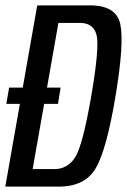

<svg xmlns="http://www.w3.org/2000/svg" viewBox="-22 -695 473 715"><path d="M1.6 -308.1H193.9L203.7 -368.7H11.9ZM-2.3 0H196.1Q294.8 0 334.9 -69.1Q375.1 -138.2 408.4 -337.9Q441 -535 426 -605Q411 -675 313.1 -675H116.7ZM99.6 -65.3 195.5 -609.7H276Q325.2 -609.7 337.3 -565.8Q349.4 -521.9 318 -337.9Q285.7 -152.1 257.6 -108.7Q229.5 -65.3 180.3 -65.3Z"/></svg>

Font: Anybody Thin Condensed
Style: Italic
Weight: 100
Width: 3
Italic angle: -10°
Version: Version 1.113;gftools[0.9.25]